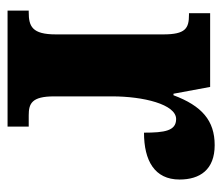

<svg xmlns="http://www.w3.org/2000/svg" viewBox="-60 -528 588 508"><g transform="rotate(90 234.0 -274.0)"><path d="M8 0H315V-56H285C254 -56 235 -64 235 -123V-277C235 -359 256 -446 295 -446C326 -446 331 -416 331 -361C405 -361 455 -389 455 -455C455 -509 429 -548 364 -548C299 -548 260 -514 232 -439H228L210 -536H15V-480H19C55 -480 71 -471 71 -412V-128C71 -65 50 -56 12 -56H8Z"/></g></svg>

Font: Noto Serif Ethiopic ExtraCondensed Black
Style: Regular
Weight: 900
Width: 2
Designer: Monotype Design Team
Foundry: Monotype Imaging Inc.
Version: Version 2.102